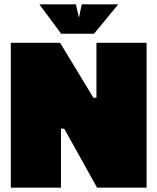

<svg xmlns="http://www.w3.org/2000/svg" viewBox="-20 -868 728 888"><path d="M30 -670H258L412 -416H426V-670H658V0H429L277 -273H262V0H30ZM162 -848H331L345 -786L358 -848H527L415 -712H263Z"/></svg>

Font: Cairo Black
Style: Regular
Weight: 900
Designer: Mohamed Gaber, Accademia di Belle Arti di Urbino and others
Foundry: Kief Type Foundry, Accademia di Belle Arti di Urbino and others
Version: Version 3.011